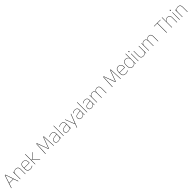

<svg xmlns="http://www.w3.org/2000/svg" viewBox="1399 -4729 8967 8967"><g transform="rotate(-45 5882.5 -246.0)"><path d="M58.5 0H38L253 -639H294.5L510.5 0H490L280.5 -623H267ZM421 -226H127V-243.5H421Z M983 0H964.5V-310Q964.5 -363 950.2 -400.5Q936 -438 904 -458.2Q872 -478.5 818.5 -478.5Q769 -478.5 732.2 -458.8Q695.5 -439 673.5 -404.2Q651.5 -369.5 644.5 -325L635.5 -344H641Q645.5 -385 667.2 -419.2Q689 -453.5 727.5 -474.2Q766 -495 819.5 -495Q880 -495 915.8 -472.8Q951.5 -450.5 967.2 -409.2Q983 -368 983 -311ZM648 0H629.5V-485.5H648L646 -358.5H648Z M1308 9.5Q1216.5 9.5 1166 -40.2Q1115.5 -90 1115.5 -180.5V-292.5Q1115.5 -392.5 1162.2 -444.8Q1209 -497 1298 -497Q1356.5 -497 1397.2 -473.5Q1438 -450 1459 -405.2Q1480 -360.5 1480 -296.5V-279.5Q1480 -268.5 1479.8 -257.5Q1479.5 -246.5 1478.5 -233H1461.5Q1461.5 -250.5 1461.5 -266.5Q1461.5 -282.5 1461.5 -296Q1461.5 -355.5 1442.8 -396.5Q1424 -437.5 1387.5 -459Q1351 -480.5 1298 -480.5Q1218 -480.5 1176 -432.5Q1134 -384.5 1134 -292.5V-243.5V-239.5V-181Q1134 -140 1145.8 -108Q1157.5 -76 1180 -53.8Q1202.5 -31.5 1235 -19.8Q1267.5 -8 1308.5 -8Q1356 -8 1396 -22.8Q1436 -37.5 1471 -65L1468.5 -43Q1439 -19 1398 -4.8Q1357 9.5 1308 9.5ZM1472 -233H1124V-249.5H1472Z M1956 0H1930L1686 -252.5H1624.5V-269.5H1686L1918.5 -485.5H1945L1697.5 -255.5V-267.5ZM1631 0H1612.5V-664.5H1631Z M2318 0H2298L2329 -639H2371L2573.5 -89H2582L2784.5 -639H2827L2857.5 0H2838L2823.5 -321L2809.5 -622.5H2798L2596 -72.5H2559.5L2357.5 -622.5H2346.5L2332.5 -320.5Z M3332 0H3313L3315 -128L3313.5 -131.5V-292V-334.5Q3313.5 -404.5 3278.2 -441.2Q3243 -478 3169.5 -478Q3115 -478 3072 -460.2Q3029 -442.5 2999.5 -420L3002 -441Q3017.5 -453 3041.2 -465.5Q3065 -478 3097.2 -486.5Q3129.5 -495 3169.5 -495Q3211 -495 3241.5 -484.2Q3272 -473.5 3292.2 -453Q3312.5 -432.5 3322.2 -402.8Q3332 -373 3332 -335ZM3136 9.5Q3063.5 9.5 3024.2 -24.2Q2985 -58 2985 -123V-134.5Q2985 -192.5 3021 -224.2Q3057 -256 3141.5 -268.5L3322.5 -295.5L3323 -278.5L3145 -252.5Q3070 -241.5 3036.8 -214.5Q3003.5 -187.5 3003.5 -135.5V-124Q3003.5 -66.5 3038.2 -36.8Q3073 -7 3138.5 -7Q3190.5 -7 3227.8 -27.2Q3265 -47.5 3287.5 -82.2Q3310 -117 3316.5 -160.5L3326 -142H3320Q3316 -102.5 3294 -67.8Q3272 -33 3232.5 -11.8Q3193 9.5 3136 9.5Z M3507.5 0H3489V-664.5H3507.5Z M3987.5 0H3968.5L3970.5 -128L3969 -131.5V-292V-334.5Q3969 -404.5 3933.8 -441.2Q3898.5 -478 3825 -478Q3770.5 -478 3727.5 -460.2Q3684.5 -442.5 3655 -420L3657.5 -441Q3673 -453 3696.8 -465.5Q3720.5 -478 3752.8 -486.5Q3785 -495 3825 -495Q3866.5 -495 3897 -484.2Q3927.5 -473.5 3947.8 -453Q3968 -432.5 3977.8 -402.8Q3987.5 -373 3987.5 -335ZM3791.5 9.5Q3719 9.5 3679.8 -24.2Q3640.5 -58 3640.5 -123V-134.5Q3640.5 -192.5 3676.5 -224.2Q3712.5 -256 3797 -268.5L3978 -295.5L3978.5 -278.5L3800.5 -252.5Q3725.5 -241.5 3692.2 -214.5Q3659 -187.5 3659 -135.5V-124Q3659 -66.5 3693.8 -36.8Q3728.5 -7 3794 -7Q3846 -7 3883.2 -27.2Q3920.5 -47.5 3943 -82.2Q3965.5 -117 3972 -160.5L3981.5 -142H3975.5Q3971.5 -102.5 3949.5 -67.8Q3927.5 -33 3888 -11.8Q3848.5 9.5 3791.5 9.5Z M4267.5 -35.5H4285L4276.5 -31L4453 -485.5H4473.5L4219 172H4198.5L4275 -26.5L4280 -19H4254.5L4073 -485.5H4093.5Z M4885 0H4866L4868 -128L4866.5 -131.5V-292V-334.5Q4866.5 -404.5 4831.2 -441.2Q4796 -478 4722.5 -478Q4668 -478 4625 -460.2Q4582 -442.5 4552.5 -420L4555 -441Q4570.5 -453 4594.2 -465.5Q4618 -478 4650.2 -486.5Q4682.5 -495 4722.5 -495Q4764 -495 4794.5 -484.2Q4825 -473.5 4845.2 -453Q4865.5 -432.5 4875.2 -402.8Q4885 -373 4885 -335ZM4689 9.5Q4616.5 9.5 4577.2 -24.2Q4538 -58 4538 -123V-134.5Q4538 -192.5 4574 -224.2Q4610 -256 4694.5 -268.5L4875.5 -295.5L4876 -278.5L4698 -252.5Q4623 -241.5 4589.8 -214.5Q4556.5 -187.5 4556.5 -135.5V-124Q4556.5 -66.5 4591.2 -36.8Q4626 -7 4691.5 -7Q4743.5 -7 4780.8 -27.2Q4818 -47.5 4840.5 -82.2Q4863 -117 4869.5 -160.5L4879 -142H4873Q4869 -102.5 4847 -67.8Q4825 -33 4785.5 -11.8Q4746 9.5 4689 9.5Z M5060.5 0H5042V-664.5H5060.5Z M5540.5 0H5521.5L5523.5 -128L5522 -131.5V-292V-334.5Q5522 -404.5 5486.8 -441.2Q5451.5 -478 5378 -478Q5323.5 -478 5280.5 -460.2Q5237.5 -442.5 5208 -420L5210.5 -441Q5226 -453 5249.8 -465.5Q5273.5 -478 5305.8 -486.5Q5338 -495 5378 -495Q5419.5 -495 5450 -484.2Q5480.5 -473.5 5500.8 -453Q5521 -432.5 5530.8 -402.8Q5540.5 -373 5540.5 -335ZM5344.5 9.5Q5272 9.5 5232.8 -24.2Q5193.5 -58 5193.5 -123V-134.5Q5193.5 -192.5 5229.5 -224.2Q5265.5 -256 5350 -268.5L5531 -295.5L5531.5 -278.5L5353.5 -252.5Q5278.5 -241.5 5245.2 -214.5Q5212 -187.5 5212 -135.5V-124Q5212 -66.5 5246.8 -36.8Q5281.5 -7 5347 -7Q5399 -7 5436.2 -27.2Q5473.5 -47.5 5496 -82.2Q5518.5 -117 5525 -160.5L5534.5 -142H5528.5Q5524.5 -102.5 5502.5 -67.8Q5480.5 -33 5441 -11.8Q5401.5 9.5 5344.5 9.5Z M6329 0H6310.5V-310Q6310.5 -363 6297.5 -400.5Q6284.5 -438 6255.2 -458.2Q6226 -478.5 6177 -478.5Q6132.5 -478.5 6098.8 -459.2Q6065 -440 6044.2 -406.8Q6023.5 -373.5 6017.5 -331.5L6007 -351.5H6012Q6016.5 -389 6037.5 -421.8Q6058.5 -454.5 6094 -474.8Q6129.5 -495 6178 -495Q6233.5 -495 6266.5 -472.8Q6299.5 -450.5 6314.2 -409.2Q6329 -368 6329 -311ZM5713 0H5694.5V-485.5H5713L5711 -357.5H5713ZM6021 0H6002.5V-309.5Q6002.5 -362.5 5989.5 -400.2Q5976.5 -438 5947.5 -458.2Q5918.5 -478.5 5870 -478.5Q5824 -478.5 5790.2 -458.8Q5756.5 -439 5736.2 -404.2Q5716 -369.5 5709.5 -325L5699 -344H5706Q5710.5 -385 5730.5 -419.2Q5750.5 -453.5 5786 -474.2Q5821.5 -495 5871 -495Q5937.5 -495 5973.2 -460.8Q6009 -426.5 6018.5 -358Q6020 -346.5 6020.5 -336Q6021 -325.5 6021 -314Z M6736 0H6716L6747 -639H6789L6991.5 -89H7000L7202.5 -639H7245L7275.5 0H7256L7241.5 -321L7227.5 -622.5H7216L7014 -72.5H6977.5L6775.5 -622.5H6764.5L6750.5 -320.5Z M7605.5 9.5Q7514 9.5 7463.5 -40.2Q7413 -90 7413 -180.5V-292.5Q7413 -392.5 7459.8 -444.8Q7506.5 -497 7595.5 -497Q7654 -497 7694.8 -473.5Q7735.5 -450 7756.5 -405.2Q7777.5 -360.5 7777.5 -296.5V-279.5Q7777.5 -268.5 7777.2 -257.5Q7777 -246.5 7776 -233H7759Q7759 -250.5 7759 -266.5Q7759 -282.5 7759 -296Q7759 -355.5 7740.2 -396.5Q7721.5 -437.5 7685 -459Q7648.5 -480.5 7595.5 -480.5Q7515.5 -480.5 7473.5 -432.5Q7431.5 -384.5 7431.5 -292.5V-243.5V-239.5V-181Q7431.5 -140 7443.2 -108Q7455 -76 7477.5 -53.8Q7500 -31.5 7532.5 -19.8Q7565 -8 7606 -8Q7653.5 -8 7693.5 -22.8Q7733.5 -37.5 7768.5 -65L7766 -43Q7736.5 -19 7695.5 -4.8Q7654.5 9.5 7605.5 9.5ZM7769.5 -233H7421.5V-249.5H7769.5Z M8072 9.5Q7983 9.5 7935.5 -43.8Q7888 -97 7888 -197V-289.5Q7888 -389.5 7935.8 -442.2Q7983.5 -495 8073.5 -495Q8123.5 -495 8163.5 -474.5Q8203.5 -454 8226.8 -417Q8250 -380 8250.5 -330H8256.5L8245.5 -313.5Q8242.5 -368.5 8218.2 -405Q8194 -441.5 8156 -460Q8118 -478.5 8072.5 -478.5Q7992.5 -478.5 7949.5 -430.2Q7906.5 -382 7906.5 -289.5V-197Q7906.5 -104.5 7949.5 -55.8Q7992.5 -7 8074 -7Q8120.5 -7 8157 -26.5Q8193.5 -46 8217 -81Q8240.5 -116 8247.5 -162.5L8256.5 -144H8251Q8246.5 -101.5 8223.5 -66.8Q8200.5 -32 8162 -11.2Q8123.5 9.5 8072 9.5ZM8262.5 0H8244L8246.5 -130.5L8245.5 -138V-346.5L8246 -356L8244 -494.5V-664.5H8262.5Z M8445 0H8426.5V-485.5H8445ZM8436 -594.5Q8425.5 -594.5 8420 -601.2Q8414.5 -608 8414.5 -622V-626.5Q8414.5 -640 8420 -646.8Q8425.5 -653.5 8436 -653.5Q8446.5 -653.5 8451.8 -646.8Q8457 -640 8457 -626.5V-622Q8457 -608 8451.8 -601.2Q8446.5 -594.5 8436 -594.5Z M8601.5 -485.5H8620V-175.5Q8620 -123 8634.2 -85.2Q8648.5 -47.5 8680.5 -27.2Q8712.5 -7 8766 -7Q8816 -7 8852.5 -26.8Q8889 -46.5 8911.2 -81.2Q8933.5 -116 8940 -160.5L8949 -141.5H8943.5Q8939 -101 8917.2 -66.5Q8895.5 -32 8857.2 -11.2Q8819 9.5 8765 9.5Q8705 9.5 8669 -12.8Q8633 -35 8617.2 -76.2Q8601.5 -117.5 8601.5 -174.5ZM8936.5 -485.5H8955V0H8936.5L8938.5 -127H8936.5Z M9751.5 0H9733V-310Q9733 -363 9720 -400.5Q9707 -438 9677.8 -458.2Q9648.5 -478.5 9599.5 -478.5Q9555 -478.5 9521.2 -459.2Q9487.5 -440 9466.8 -406.8Q9446 -373.5 9440 -331.5L9429.5 -351.5H9434.5Q9439 -389 9460 -421.8Q9481 -454.5 9516.5 -474.8Q9552 -495 9600.5 -495Q9656 -495 9689 -472.8Q9722 -450.5 9736.8 -409.2Q9751.5 -368 9751.5 -311ZM9135.5 0H9117V-485.5H9135.5L9133.5 -357.5H9135.5ZM9443.5 0H9425V-309.5Q9425 -362.5 9412 -400.2Q9399 -438 9370 -458.2Q9341 -478.5 9292.5 -478.5Q9246.5 -478.5 9212.8 -458.8Q9179 -439 9158.8 -404.2Q9138.5 -369.5 9132 -325L9121.5 -344H9128.5Q9133 -385 9153 -419.2Q9173 -453.5 9208.5 -474.2Q9244 -495 9293.5 -495Q9360 -495 9395.8 -460.8Q9431.5 -426.5 9441 -358Q9442.5 -346.5 9443 -336Q9443.5 -325.5 9443.5 -314Z M10322 0H10302.5V-639H10322ZM10526.5 -622H10098V-639H10526.5Z M10999 0H10980.5V-310Q10980.5 -363 10966.2 -400.5Q10952 -438 10920 -458.2Q10888 -478.5 10834.5 -478.5Q10784.5 -478.5 10748 -458.8Q10711.5 -439 10689.5 -404.5Q10667.5 -370 10660.5 -325.5L10649.5 -344H10657Q10661.5 -385 10683.2 -419.2Q10705 -453.5 10743.2 -474.2Q10781.5 -495 10835.5 -495Q10896 -495 10931.8 -472.8Q10967.5 -450.5 10983.2 -409.2Q10999 -368 10999 -311ZM10664 0H10645.5V-664.5H10664V-495.5L10662 -357L10664 -354Z M11174 0H11155.5V-485.5H11174ZM11165 -594.5Q11154.5 -594.5 11149 -601.2Q11143.5 -608 11143.5 -622V-626.5Q11143.5 -640 11149 -646.8Q11154.5 -653.5 11165 -653.5Q11175.5 -653.5 11180.8 -646.8Q11186 -640 11186 -626.5V-622Q11186 -608 11180.8 -601.2Q11175.5 -594.5 11165 -594.5Z M11691.5 0H11673V-310Q11673 -363 11658.8 -400.5Q11644.5 -438 11612.5 -458.2Q11580.5 -478.5 11527 -478.5Q11477.5 -478.5 11440.8 -458.8Q11404 -439 11382 -404.2Q11360 -369.5 11353 -325L11344 -344H11349.5Q11354 -385 11375.8 -419.2Q11397.5 -453.5 11436 -474.2Q11474.5 -495 11528 -495Q11588.5 -495 11624.2 -472.8Q11660 -450.5 11675.8 -409.2Q11691.5 -368 11691.5 -311ZM11356.5 0H11338V-485.5H11356.5L11354.5 -358.5H11356.5Z"/></g></svg>

Font: Anek Malayalam Medium Thin
Style: Regular
Weight: 250
Version: Version 1.003